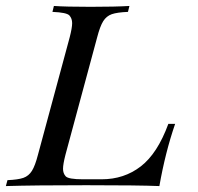

<svg xmlns="http://www.w3.org/2000/svg" viewBox="-54 -628 668 648"><path d="M-34.2 0 -28.8 -20Q7.3 -21.5 25.1 -27.8Q43 -34.2 53.7 -51.3Q64.5 -68.4 74.2 -106L181.2 -502Q189.5 -534.2 189.5 -549.8Q189.5 -565.4 180.4 -575.7Q171.4 -585.9 123 -587.9L127.9 -607.9Q168 -605 251.7 -605Q335.4 -605 382.8 -607.9L377.9 -587.9Q341.3 -586.4 323.2 -580.1Q305.2 -573.7 294.4 -556.6Q283.7 -539.6 273.9 -502L167 -106Q158.7 -73.7 158.7 -58.3Q158.7 -43 167.7 -33Q176.8 -22.9 226.1 -22.9H289.1Q364.7 -22.9 421.1 -66.4Q477.5 -109.9 514.2 -210H537.1Q503.9 -113.8 483.9 0Q414.1 -2.9 237.5 -2.9Q61 -2.9 -34.2 0Z"/></svg>

Font: PlayfairDisplaySC-Italic
Style: Italic
Weight: 400
Italic angle: -14°
Designer: Claus Eggers Sørensen
Foundry: Claus Eggers Sørensen
Version: Version 1.004;PS 001.004;hotconv 1.0.70;makeotf.lib2.5.58329